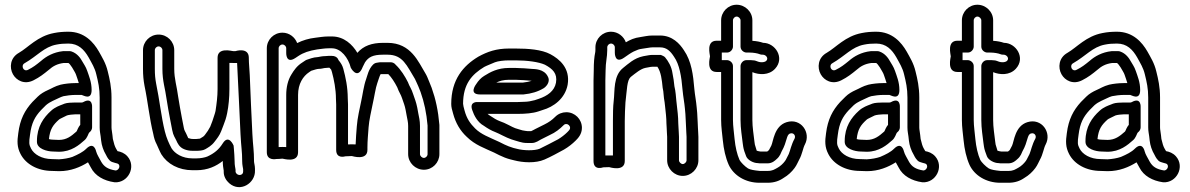

<svg xmlns="http://www.w3.org/2000/svg" viewBox="-20 -674 5028 811"><path d="M200 -2C155.9 -2 123.1 -22.6 111.2 -46.5C102.4 -63 101.9 -71.7 106.8 -104.6C113.1 -155.3 127.4 -180.6 153.1 -208.7L174.1 -229.7C182.6 -237 192.8 -243.4 202.9 -248C224.7 -257.3 234.3 -263.9 248 -267.7C259.5 -270.3 282.8 -273 297 -273H325C329.4 -273 367 -247.4 367 -294C367 -327.5 355.7 -353.1 348.7 -373.9C342.4 -392.9 333.4 -403.9 328 -414C320.4 -427.9 306.8 -448.4 281.9 -456.7C279.4 -457.6 276.2 -458 274 -458H248C247.1 -458 245.9 -457.9 245.2 -457.8C206.4 -453.5 175.9 -436.5 153.8 -417C132.9 -400 120.5 -390.2 98.5 -379.2C79 -368.8 66.4 -397.7 84.1 -407.1C137.8 -437.8 166 -475.7 217.8 -485.5C234.8 -488.9 248.8 -490 269 -490C311.2 -490 335.5 -464.4 354.2 -431.8C367.9 -406.6 380.5 -387.2 386.7 -360.2C394.7 -328.1 401 -300.6 401 -262V-136C401 -118.3 404.2 -107.9 405.1 -98.4L407.2 -80.2C409.4 -59.9 416.5 -38.5 427.6 -20.1C429.6 -16.8 433.2 -6.4 444.3 4.7C453.4 13.7 476.2 14.4 480.8 19.6C489.8 29.8 479.9 45.8 468.3 46.1C435.1 40.9 419.5 29.4 408 10C397.8 -10 390.1 -19.9 386.1 -34.6C386.1 -34.6 377.3 -78.7 344.3 -45.7C330.5 -31.8 309.7 -21.5 285.9 -11.3C270.5 -5.9 249.5 -2.2 229.3 -1C219 -1 209.9 -2 200 -2ZM351.7 11.6C355.8 19 360.3 26.4 363.6 33.2C381.7 69.4 419.7 89.6 462.5 95.7C463 95.8 463.9 95.9 464.5 96C521.5 99.3 556.7 29.9 518.2 -13.6C505.4 -28 489.6 -33.2 476.4 -35.6C475.5 -37.2 473.5 -41.1 470.2 -46.3C464.9 -55.3 461.1 -67.7 456.7 -87.1L454.9 -103.6C453.4 -118.7 451 -125.8 451 -136V-262C451 -306.1 443.2 -340.3 435.3 -371.8C427.1 -407.6 410.6 -432.8 397.8 -456.2C375.3 -495.5 336.5 -540 269 -540C247 -540 228.1 -538.5 208.2 -534.5C138.3 -521.4 99.8 -473.9 60.1 -451C22.4 -430.1 19.1 -388.2 34.7 -360.3C49.3 -334 83.3 -315.2 121.9 -335C147.5 -347.9 165.1 -361.7 186.2 -379C203.6 -394.4 221.4 -404.5 249.4 -408H268.9C272.5 -405.8 277.8 -399.8 284.4 -389.4C292 -375.7 298.2 -367.4 301.3 -358.1C305.6 -345.1 309.6 -334.9 312.9 -323H297C277 -323 253.2 -320.3 236 -316.3C211.4 -309.7 198.7 -300.5 183.1 -293.9C166.8 -286.6 151.4 -277.7 139.3 -265.7L116.9 -243.3C84.6 -208 64.5 -169.7 57.2 -111.4C52.3 -78 51.5 -52.8 66.8 -23.5C89.3 20.4 140.2 47.6 199.2 48C207.8 48.6 220 49 230 49C279.5 49 319.6 31.7 351.7 11.6ZM331.9 -242.9C329.3 -241.4 327.4 -241 325 -241H297C284.3 -241 262.6 -240.1 252.7 -236.2L242.7 -232.2C234 -228.7 212.8 -222.1 195.5 -205.9C164.2 -177.5 136 -139 136 -78V-75C136 -44.6 180.5 -34.3 202.9 -34C211.5 -33.3 220 -33 229 -33C281.6 -33 314.7 -61.9 337.6 -82.3C342.9 -87 346.2 -92.4 349.6 -99.2L354.8 -110.8C355.9 -113.1 356.9 -114.4 359 -116C365.5 -120.9 369 -129.4 369 -136V-221C369 -221 372.4 -265.4 331.9 -242.9ZM204 -84C198 -84 191.8 -84.9 186.7 -86.5C191.2 -128.5 203.6 -145.9 229.7 -169.4C232.6 -172 246.9 -178.3 262.6 -186.3C269.2 -188.9 289.2 -191 297 -191H319V-146.7C315.3 -142.2 311.6 -136.7 309.2 -131.3L304.5 -120.9C304.3 -120.5 304.1 -120.1 302.7 -118.2C281 -98.9 261.2 -83 229 -83C220.2 -83 212.1 -84 204 -84Z M634 -462C634 -470.6 641.4 -478 650 -478C658.6 -478 666 -470.6 666 -462V-383C666 -330.6 678 -299.1 683.3 -257.4L690.8 -211.9C695 -187 703.3 -146.6 707.4 -124.5C711.7 -100.8 720.3 -91.2 725.1 -80C729.5 -70.1 737 -52.1 757.7 -43.8C767.9 -39.7 778.6 -37 794 -37H810C820.2 -37 837.5 -37.9 846.9 -43.6C857.8 -50.2 873.4 -58 886.2 -75.2C896.5 -88.5 907.3 -101.7 914.3 -120L924.3 -146C930.7 -162.7 935.2 -174.7 939.5 -196.1C945.5 -225.8 949 -261.4 949 -298V-408.2C954.3 -408.2 958.1 -408.2 964.7 -408C968.8 -408 974.6 -408.1 981.5 -408C986.8 -309.3 990.9 -208 996 -105.8C998.7 -51.1 1003 -35.8 1003 8C1003 22.9 1006.3 34.6 1007 40.4V47C1007 47.5 1007 48.1 1007 48.5C1008.4 71.1 978.3 69.6 975 51.3V45C975 43.7 974.8 41.9 974.7 40.9L972.6 28.7C971.6 22.9 971 16 971 7C971 -11.5 968.9 -29.2 968 -44.8C967.9 -50.6 967.5 -54.1 966.7 -59.1C966.7 -59.1 946.4 -109.3 920.8 -68.3C904.6 -42.3 884.4 -26 855.9 -12.9C845.1 -8.4 826.3 -5 810 -5H793C750 -5 718.6 -25.3 704.6 -47.6C693.5 -68.4 683.5 -90.2 676.3 -119.1C661.2 -179.1 653.4 -255.6 639.5 -320.9C635.6 -342.2 634 -358.6 634 -383ZM921 5.9C921 5.9 921 6.1 921 7C921 22.3 922.9 34.5 925 47.1V53C925 71.4 935.2 88.6 948 99.8C995 141.1 1059.1 99.3 1057 46.3V39C1057 25.2 1053 14.7 1053 8C1053 -40.3 1048.5 -56.9 1046 -108.2C1041.8 -191.5 1038.2 -275 1035 -356C1033.9 -382.8 1031 -406.7 1031 -427V-430C1031 -476.2 974.2 -458 974.2 -458C970.3 -458 966.3 -458 965.3 -458C959.4 -458.1 899 -475.8 899 -430V-298C899 -265.8 894.9 -235.1 890.4 -205.4C887.6 -192 883.5 -183.7 877.3 -163L868.1 -139.1C860.9 -125.1 855.8 -117.7 846 -104.9C840.8 -97.7 837.2 -95.9 824.5 -88.4C820.7 -87.8 811.9 -87 810 -87H794C786.5 -87 789.2 -87.1 775 -90.8C774.8 -91.1 773 -95.4 770.9 -100C762.2 -120.4 759 -120.4 756.6 -133.5C752.2 -156.7 744 -196.8 740.2 -220.1L732.7 -264.6C726.8 -311 716 -340.2 716 -383V-462C716 -498.4 686.4 -528 650 -528C613.6 -528 584 -498.4 584 -462V-383C584 -355.9 586.1 -334.7 590.5 -311.1C603.9 -248.5 611.2 -173.4 627.5 -107.8C630.2 -92.8 634.7 -77.3 641.9 -64.3C646.4 -55.1 653.9 -35.9 661.4 -22.4C686.5 18.5 734.7 45 793 45H810C857.4 45 893.1 27.9 921 5.9Z M1450 -64V-233C1450 -242.3 1449.6 -251.3 1449 -258.2C1448.7 -306.7 1439.9 -347.6 1430.1 -383.6C1425.9 -398.9 1419.1 -408.9 1409.4 -420.7C1409.4 -420.7 1405.5 -438 1381 -438H1368C1363.5 -438 1357.2 -437.4 1354 -437C1339.5 -436.7 1331.3 -434.4 1323.5 -433C1300.9 -432 1286 -424.3 1277.9 -422.3C1275.2 -421.6 1272.1 -420.1 1270.1 -418.8L1258.6 -411.1C1234.5 -396.3 1221.8 -377.6 1210.7 -359.1C1195.9 -335.4 1189 -304.9 1189 -273V-52.8C1179 -53.4 1166.2 -53.4 1157 -52.8V-470C1157 -478.6 1164.4 -486 1173 -486C1181.6 -486 1189 -478.6 1189 -470V-450C1189 -450 1187.5 -402.3 1227.9 -429.2L1239.9 -437.2C1262.4 -452.2 1285.2 -459.4 1319.4 -465.2C1338.5 -467.4 1351.8 -470 1368 -470H1382C1420.3 -470 1451.2 -429.9 1461.7 -387.9C1461.7 -387.9 1486.8 -339.7 1508.4 -382.8C1509.8 -385.6 1511.2 -388.9 1512.1 -391.3L1521.7 -410.5C1536.2 -432.3 1554.1 -443 1598 -443H1617C1682 -443 1698 -396.9 1732.8 -340.4C1738.1 -328.4 1742.8 -319.6 1746.8 -309.7L1756.6 -285.1C1771.8 -242.4 1781.6 -196.3 1786 -143.9V-23C1786 -14.4 1778.3 -7 1770.5 -7C1762.1 -7 1754 -15.2 1754 -23V-142C1754 -165.2 1749.6 -180.2 1746.6 -196.5L1742.6 -218.7C1737.5 -243.9 1732.3 -255.2 1725.8 -274.6C1718.2 -299.4 1708.9 -310.4 1704.7 -322.9C1704.4 -324 1703.7 -325.4 1703.4 -326.2C1690.8 -351.4 1673.5 -379.5 1651.8 -400C1645.7 -408.3 1636.2 -411 1631 -411H1586C1584.7 -411 1582.9 -410.8 1581.9 -410.7L1569.9 -408.7C1564.7 -407.8 1559.4 -404.8 1556.3 -401.7C1536.3 -381.6 1532 -354.8 1526.5 -339.7C1516.2 -312.1 1511.2 -270.4 1505.6 -246.3C1499.6 -216.3 1489.6 -176 1487.1 -139.7C1485.4 -114.9 1482.8 -89.4 1482.2 -64C1472.5 -64.5 1458.7 -64.5 1450 -64ZM1356 -387C1359.8 -387 1364.1 -388 1368 -388H1371.6C1382 -375.3 1377 -384.8 1382.1 -369.8C1390.7 -337.8 1399 -296.9 1399 -257C1399 -249.9 1400 -243.1 1400 -233V-41C1400 -1.1 1438.4 -13.7 1438.4 -13.7C1445.8 -13.7 1454.5 -14.1 1466 -14.9C1467.6 -14.8 1532 6.2 1532 -41V-51C1532 -79.6 1534.9 -106.3 1536.9 -136.3C1539 -165.7 1548.1 -204.4 1554.4 -235.7C1560.5 -261.8 1566.8 -304.7 1573.5 -322.3C1579.2 -338.3 1582.7 -351.9 1587.8 -361H1620.1C1633.3 -347.9 1647.3 -326.3 1657.9 -305.3C1665.5 -283.8 1673.3 -275.1 1678.2 -259.4C1686 -235.9 1689.4 -229.8 1693.4 -209.3L1697.4 -187.5C1701 -167.6 1704 -158.3 1704 -142V-23C1704 13.7 1734.8 43 1770.5 43C1806.8 43 1836 12.9 1836 -23V-145C1836 -145.5 1836 -146.4 1835.9 -147.1C1831 -205.7 1820.4 -255.1 1803.4 -302.8L1793.2 -328.3C1787.2 -343.3 1782.5 -355.2 1776.2 -365.2C1747.6 -411.1 1716.6 -493 1617 -493H1598C1551 -493 1515.1 -480.5 1489.5 -450.8C1468.7 -485.9 1433.1 -520 1382 -520H1368C1346.2 -520 1329.2 -516.6 1313.2 -514.8C1284 -511.6 1259.1 -503.8 1235.2 -492.1C1226.1 -516.6 1202.3 -536 1173 -536C1136.6 -536 1107 -506.4 1107 -470V-31C1107 6.7 1147.6 -2.4 1147.6 -2.4C1155.3 -2.4 1160.5 -2.7 1173 -3.9C1178.5 -3.4 1239 15.3 1239 -31V-273C1239 -320.3 1260.1 -352 1285.9 -369.2L1294.5 -375C1308.2 -379.1 1318.7 -383 1326 -383C1339.8 -383 1346.8 -387 1356 -387Z M2298 -337C2298 -341.9 2296 -347.5 2294 -350.6C2278.2 -383.9 2236.2 -382 2228.9 -382.8C2217.5 -384.3 2172.5 -387 2158 -387H2130C2082 -387 2051.1 -369.7 2024.8 -353.2C2011.6 -345 2001 -333.8 1991.3 -318.6C1991.3 -318.6 1957.4 -275 2008 -275L2189 -275C2189.8 -275 2190.9 -275.1 2191.5 -275.1C2225.1 -278.5 2251.8 -286.5 2276.9 -301.6C2283.6 -305.6 2298 -318.9 2298 -337ZM2225.9 -332.7C2216.1 -329.4 2204.6 -326.8 2187.7 -325L2076 -325C2090.4 -332 2106.1 -337 2130 -337H2158C2169.5 -337 2218.4 -334.1 2225.9 -332.7ZM2168 -243H1998C1998 -243 1962.2 -246.4 1974.3 -210.1C1982.4 -185.8 1997 -157.4 2023.9 -142.6C2038.8 -132.1 2054.4 -122.7 2073.2 -115.6C2087.4 -110.3 2117.4 -92.9 2140.1 -85.3C2146.3 -83.2 2152.1 -81.4 2157 -80L2173.9 -75C2183.9 -72.1 2192.7 -70 2208 -70H2227C2243.4 -70 2258.4 -81.7 2264.2 -84.6L2301.7 -103.4C2326.8 -114.7 2344.5 -129.1 2360.7 -145.3C2364.3 -148.9 2366.9 -150 2372 -150C2380.6 -150 2388 -142.6 2388 -134C2388 -128.8 2386 -125.3 2376.3 -115.7C2366.1 -105.4 2350.2 -93.1 2337.7 -85.8C2311.7 -71.6 2284.9 -58.4 2259.4 -45.7C2237.8 -36.8 2191.8 -37.7 2164.3 -45.2L2148.6 -49.1C2135.2 -53.2 2121.3 -58.3 2111.2 -63.4L2088.9 -74.5C2044.4 -95.3 2012.4 -106 1986.7 -131.7C1966.4 -151.9 1951.3 -172.8 1942.1 -207.8C1938.3 -220.4 1936.6 -229.6 1936 -235.9C1936.3 -318.9 1972.8 -359.5 2025.4 -391.3C2036.6 -397.3 2055.9 -404.3 2070.8 -411C2083.5 -415.9 2107.4 -419 2130 -419H2158C2207.5 -419 2255.4 -412.4 2281.8 -400.6C2314 -383.1 2335.3 -364.3 2328.4 -324.5C2321.8 -289.7 2292.5 -268.9 2256.1 -256.7L2238.8 -250.9C2224.3 -247 2209.1 -244 2194 -244C2185.3 -244 2176.7 -243 2168 -243ZM2372 -200C2354.5 -200 2337.7 -193.1 2325.3 -180.7C2311.3 -166.6 2297.4 -157.1 2279.8 -148.4L2241.8 -129.4C2232.2 -124.6 2228.1 -121.7 2223.4 -120H2209.2C2199.7 -120.9 2197.9 -121.5 2186.6 -123.4L2171 -128C2166.5 -129.3 2161.7 -130.8 2155.9 -132.7C2143.9 -136.7 2114.9 -154.7 2090.2 -162.6C2077.9 -167.3 2064 -175.5 2051.5 -184.3C2047.2 -187.4 2044.1 -188.3 2039.6 -193H2168C2198.4 -193 2230.3 -195.4 2253.9 -203.3L2271.3 -209.1C2318.6 -222.3 2366.6 -257.8 2377.6 -315.5C2390.1 -387.4 2341 -425.5 2304.9 -445C2267.9 -464.9 2210.7 -469 2158 -469H2130C2076.3 -469 2039 -455.7 2000.6 -434.7C1936.3 -396.2 1886 -337.4 1886 -235C1886 -221.7 1889.1 -210.7 1893.9 -194.2C1904.6 -154.4 1923.8 -121.6 1951.7 -95.9C1986.7 -61.4 2026.5 -48.4 2067.1 -29.5L2088.8 -18.6C2103.3 -11.4 2120.5 -4.6 2135.9 -0.7L2151.6 3.2C2187.6 12.8 2241.7 16.6 2280 -0.1C2307.8 -12.3 2334.7 -27.2 2362.3 -42.2C2380.7 -52.9 2397.8 -66.4 2411.7 -80.3C2421.3 -89.9 2438 -106.9 2438 -134C2438 -170.4 2408.4 -200 2372 -200Z M2537 -17.4V-334C2537 -348 2538 -362 2538 -376C2538 -411.6 2545 -431.9 2545 -463V-474C2545 -482.6 2552.4 -490 2561 -490C2569.6 -490 2577 -482.6 2577 -474V-451C2577 -451 2576.3 -402.5 2616.3 -430.5C2631.7 -441.3 2643.1 -449.5 2656.4 -456.3C2675.1 -464.1 2676.3 -465.9 2693 -468.2C2709.9 -470.1 2724.9 -474 2736 -474H2768C2795.6 -474 2811.6 -458.4 2827.3 -434C2850 -401.8 2858.2 -352.6 2863.1 -293.8C2865.8 -263.8 2870.9 -240.8 2873.1 -214.8L2875.1 -192.7C2875.7 -186 2876 -180.1 2876 -175C2876 -168.8 2877 -163 2877 -156C2877 -149.2 2878 -142.6 2878 -135C2878 -121 2880 -105.5 2880 -96V3C2880 10.6 2871.7 19 2864 19C2856.3 19 2848 10.6 2848 3V-96C2848 -110.2 2846 -125.9 2846 -135C2846 -141.2 2845.6 -148.4 2845 -153.5C2844.8 -182.6 2841.5 -206.7 2838.8 -230.8L2836.8 -248.8C2835.4 -261.9 2834.1 -288.5 2828.7 -309.5C2826.8 -328 2824.4 -347.2 2820.6 -364.3C2816.6 -393.3 2802.4 -416.2 2789.2 -432C2786.3 -435.5 2777.9 -439.7 2771.4 -442H2735C2729.9 -442 2725.2 -441.6 2719.7 -440.6L2697.3 -436.6C2658 -428.7 2631.9 -402.7 2612.7 -387.7C2569.3 -354 2577.6 -290 2572.2 -247.1C2569.3 -224 2569 -189.5 2569 -163V-17.4C2558.7 -17.7 2546.4 -17.7 2537 -17.4ZM2796 -135C2796 -120.9 2798 -105.3 2798 -96V3C2798 38.6 2827.8 69 2864 69C2900.2 69 2930 38.7 2930 3V-96C2930 -110.4 2928 -126 2928 -135C2928 -142.9 2927.8 -148.2 2927 -157.2C2926.9 -164 2926.8 -168.5 2926 -176.4C2925.9 -182.2 2925.6 -189.9 2924.9 -197.3L2922.9 -219.2C2920.4 -248.8 2915.2 -272.5 2912.9 -298.2C2908 -357.1 2901 -415.7 2868.7 -462C2851.2 -489.1 2820.2 -524 2768 -524H2736C2715.5 -524 2699.3 -519.2 2687 -517.8C2657.3 -513.9 2642.8 -506.2 2623.5 -495.3C2615.1 -519.6 2590.8 -540 2561 -540C2524.6 -540 2495 -510.4 2495 -474V-463C2495 -458.7 2494.7 -455.8 2494.5 -454.9C2489.7 -431.1 2488.1 -410.7 2488 -376.6C2487.4 -363.6 2487 -348 2487 -334V6C2487 48.4 2527.8 32.8 2527.8 32.8C2534.9 32.8 2541.5 32.6 2553 32C2554.8 32.1 2619 53 2619 6V-163C2619 -186.9 2620.5 -219.3 2621.9 -241.7C2628.6 -296.3 2627.9 -334.1 2643.9 -348.7C2665.4 -365.5 2686.3 -383.4 2706.7 -387.4L2728.3 -391.4C2730.8 -391.8 2733.4 -392 2735 -392H2756.8C2772.4 -369.3 2775.7 -336.6 2779.1 -302.5C2779.2 -301.4 2779.6 -299.5 2780 -298.1C2783.1 -287.2 2782.6 -265.4 2787.3 -241.9L2789.2 -225.2C2791.9 -200.5 2795 -176 2795 -152C2795 -146.4 2796 -141.4 2796 -135Z M3189 16H3222C3241.8 16 3254.2 3.8 3259.5 -1.2C3275.6 -14.2 3278.9 -29.6 3281.7 -34.6C3306 -77.1 3300.6 -104.9 3317.5 -110.1C3332.6 -114.9 3342.4 -100.5 3336.1 -88.1C3322.3 -63.2 3318.1 -38.4 3311.6 -23.2C3303.5 -8.3 3300.3 0.3 3295.9 6.1C3288.1 16.9 3275.8 28.2 3265 34.1C3251.5 41.4 3244 48 3222 48H3189.2C3165 45.6 3149.2 42.8 3139.7 37.5C3126.4 29.3 3108 10.4 3103.7 1.6C3093 -22.8 3086.2 -52.9 3082.9 -86.3C3080.6 -113.3 3076 -141.4 3076 -167V-395C3076 -410.1 3061.7 -420 3051 -420H3028.8C3028.8 -428.3 3028.8 -444.5 3028.8 -452H3051C3066.1 -452 3076 -466.3 3076 -477V-588C3076 -596.6 3083.7 -604 3091.5 -604C3099.9 -604 3108 -595.8 3108 -588V-477C3108 -461.9 3122.3 -452 3133 -452H3146C3161.9 -452 3180.4 -448.8 3189.1 -445C3192.2 -443.7 3196 -443 3199 -443H3202C3215.2 -443 3227.2 -428.4 3217.1 -417.4C3211.6 -411.4 3194.9 -407.5 3176.2 -415.8C3173 -417.4 3166.3 -418.7 3166.3 -418.7C3151.3 -420 3152.8 -420 3146 -420H3133C3117.9 -420 3108 -405.7 3108 -395V-167C3108 -130.8 3113.9 -98.3 3117.2 -68.9L3119.3 -54.5C3120.9 -43.1 3126.5 -26.9 3131.8 -13.7C3138.3 2.5 3163 15 3181 15C3183.4 15 3186.8 16 3189 16ZM3026 -588V-502H3007C2961.8 -502 2978.8 -443.7 2979 -436C2978.9 -430.7 2961.2 -370 3007 -370H3026V-167C3026 -135.6 3031 -106.7 3033.1 -81.7C3036.9 -43.6 3044.5 -8.6 3058.2 22.4C3079.3 67.4 3128.9 98 3188 98H3222C3249.9 98 3271.4 90.5 3290.4 77.2C3308.1 67 3324.8 51.4 3336.1 35.9C3346.1 22.6 3350.9 8.7 3355.7 0.4C3368.5 -22 3372 -50 3379.9 -63.9C3406.4 -113.6 3363.4 -176.9 3302.5 -157.9C3249.6 -141.3 3246.5 -76.3 3237.9 -58.7C3230.5 -45.3 3228 -40 3228 -40C3225.9 -38.4 3222.8 -35.2 3220.8 -34H3191.7C3189.9 -34.2 3177.5 -36.5 3176.4 -37.4C3173.8 -45 3171.4 -53.6 3168.5 -63.4L3166.8 -75.1C3163.4 -105.1 3158 -136.9 3158 -167V-369.2C3186.4 -357.4 3227.7 -355.1 3253.9 -383.6C3296.3 -429.6 3254.6 -493 3203.5 -493.1C3191.1 -497.5 3175.8 -500.5 3158 -501.6V-588C3158 -624.7 3127.2 -654 3091.5 -654C3055.2 -654 3026 -623.9 3026 -588Z M3612 -2C3567.9 -2 3535.1 -22.6 3523.2 -46.5C3514.4 -63 3513.9 -71.7 3518.8 -104.6C3525.1 -155.3 3539.4 -180.6 3565.1 -208.7L3586.1 -229.7C3594.6 -237 3604.8 -243.4 3614.9 -248C3636.7 -257.3 3646.3 -263.9 3660 -267.7C3671.5 -270.3 3694.8 -273 3709 -273H3737C3741.4 -273 3779 -247.4 3779 -294C3779 -327.5 3767.7 -353.1 3760.7 -373.9C3754.4 -392.9 3745.4 -403.9 3740 -414C3732.4 -427.9 3718.8 -448.4 3693.9 -456.7C3691.4 -457.6 3688.2 -458 3686 -458H3660C3659.1 -458 3657.9 -457.9 3657.2 -457.8C3618.4 -453.5 3587.9 -436.5 3565.8 -417C3544.9 -400 3532.5 -390.2 3510.5 -379.2C3491 -368.8 3478.4 -397.7 3496.1 -407.1C3549.8 -437.8 3578 -475.7 3629.8 -485.5C3646.8 -488.9 3660.8 -490 3681 -490C3723.2 -490 3747.5 -464.4 3766.2 -431.8C3779.9 -406.6 3792.5 -387.2 3798.7 -360.2C3806.7 -328.1 3813 -300.6 3813 -262V-136C3813 -118.3 3816.2 -107.9 3817.1 -98.4L3819.2 -80.2C3821.4 -59.9 3828.5 -38.5 3839.6 -20.1C3841.6 -16.8 3845.2 -6.4 3856.3 4.7C3865.4 13.7 3888.2 14.4 3892.8 19.6C3901.8 29.8 3891.9 45.8 3880.3 46.1C3847.1 40.9 3831.5 29.4 3820 10C3809.8 -10 3802.1 -19.9 3798.1 -34.6C3798.1 -34.6 3789.3 -78.7 3756.3 -45.7C3742.5 -31.8 3721.7 -21.5 3697.9 -11.3C3682.5 -5.9 3661.5 -2.2 3641.3 -1C3631 -1 3621.9 -2 3612 -2ZM3763.7 11.6C3767.8 19 3772.3 26.4 3775.6 33.2C3793.7 69.4 3831.7 89.6 3874.5 95.7C3875 95.8 3875.9 95.9 3876.5 96C3933.5 99.3 3968.7 29.9 3930.2 -13.6C3917.4 -28 3901.6 -33.2 3888.4 -35.6C3887.5 -37.2 3885.5 -41.1 3882.2 -46.3C3876.9 -55.3 3873.1 -67.7 3868.7 -87.1L3866.9 -103.6C3865.4 -118.7 3863 -125.8 3863 -136V-262C3863 -306.1 3855.2 -340.3 3847.3 -371.8C3839.1 -407.6 3822.6 -432.8 3809.8 -456.2C3787.3 -495.5 3748.5 -540 3681 -540C3659 -540 3640.1 -538.5 3620.2 -534.5C3550.3 -521.4 3511.8 -473.9 3472.1 -451C3434.4 -430.1 3431.1 -388.2 3446.7 -360.3C3461.3 -334 3495.3 -315.2 3533.9 -335C3559.5 -347.9 3577.1 -361.7 3598.2 -379C3615.6 -394.4 3633.4 -404.5 3661.4 -408H3680.9C3684.5 -405.8 3689.8 -399.8 3696.4 -389.4C3704 -375.7 3710.2 -367.4 3713.3 -358.1C3717.6 -345.1 3721.6 -334.9 3724.9 -323H3709C3689 -323 3665.2 -320.3 3648 -316.3C3623.4 -309.7 3610.7 -300.5 3595.1 -293.9C3578.8 -286.6 3563.4 -277.7 3551.3 -265.7L3528.9 -243.3C3496.6 -208 3476.5 -169.7 3469.2 -111.4C3464.3 -78 3463.5 -52.8 3478.8 -23.5C3501.3 20.4 3552.2 47.6 3611.2 48C3619.8 48.6 3632 49 3642 49C3691.5 49 3731.6 31.7 3763.7 11.6ZM3743.9 -242.9C3741.3 -241.4 3739.4 -241 3737 -241H3709C3696.3 -241 3674.6 -240.1 3664.7 -236.2L3654.7 -232.2C3646 -228.7 3624.8 -222.1 3607.5 -205.9C3576.2 -177.5 3548 -139 3548 -78V-75C3548 -44.6 3592.5 -34.3 3614.9 -34C3623.5 -33.3 3632 -33 3641 -33C3693.6 -33 3726.7 -61.9 3749.6 -82.3C3754.9 -87 3758.2 -92.4 3761.6 -99.2L3766.8 -110.8C3767.9 -113.1 3768.9 -114.4 3771 -116C3777.5 -120.9 3781 -129.4 3781 -136V-221C3781 -221 3784.4 -265.4 3743.9 -242.9ZM3616 -84C3610 -84 3603.8 -84.9 3598.7 -86.5C3603.2 -128.5 3615.6 -145.9 3641.7 -169.4C3644.6 -172 3658.9 -178.3 3674.6 -186.3C3681.2 -188.9 3701.2 -191 3709 -191H3731V-146.7C3727.3 -142.2 3723.6 -136.7 3721.2 -131.3L3716.5 -120.9C3716.3 -120.5 3716.1 -120.1 3714.7 -118.2C3693 -98.9 3673.2 -83 3641 -83C3632.2 -83 3624.1 -84 3616 -84Z M4206 16H4239C4258.8 16 4271.2 3.8 4276.5 -1.2C4292.6 -14.2 4295.9 -29.6 4298.7 -34.6C4323 -77.1 4317.6 -104.9 4334.5 -110.1C4349.6 -114.9 4359.4 -100.5 4353.1 -88.1C4339.3 -63.2 4335.1 -38.4 4328.6 -23.2C4320.5 -8.3 4317.3 0.3 4312.9 6.1C4305.1 16.9 4292.8 28.2 4282 34.1C4268.5 41.4 4261 48 4239 48H4206.2C4182 45.6 4166.2 42.8 4156.7 37.5C4143.4 29.3 4125 10.4 4120.7 1.6C4110 -22.8 4103.2 -52.9 4099.9 -86.3C4097.6 -113.3 4093 -141.4 4093 -167V-395C4093 -410.1 4078.7 -420 4068 -420H4045.8C4045.8 -428.3 4045.8 -444.5 4045.8 -452H4068C4083.1 -452 4093 -466.3 4093 -477V-588C4093 -596.6 4100.7 -604 4108.5 -604C4116.9 -604 4125 -595.8 4125 -588V-477C4125 -461.9 4139.3 -452 4150 -452H4163C4178.9 -452 4197.4 -448.8 4206.1 -445C4209.2 -443.7 4213 -443 4216 -443H4219C4232.2 -443 4244.2 -428.4 4234.1 -417.4C4228.6 -411.4 4211.9 -407.5 4193.2 -415.8C4190 -417.4 4183.3 -418.7 4183.3 -418.7C4168.3 -420 4169.8 -420 4163 -420H4150C4134.9 -420 4125 -405.7 4125 -395V-167C4125 -130.8 4130.9 -98.3 4134.2 -68.9L4136.3 -54.5C4137.9 -43.1 4143.5 -26.9 4148.8 -13.7C4155.3 2.5 4180 15 4198 15C4200.4 15 4203.8 16 4206 16ZM4043 -588V-502H4024C3978.8 -502 3995.8 -443.7 3996 -436C3995.9 -430.7 3978.2 -370 4024 -370H4043V-167C4043 -135.6 4048 -106.7 4050.1 -81.7C4053.9 -43.6 4061.5 -8.6 4075.2 22.4C4096.3 67.4 4145.9 98 4205 98H4239C4266.9 98 4288.4 90.5 4307.4 77.2C4325.1 67 4341.8 51.4 4353.1 35.9C4363.1 22.6 4367.9 8.7 4372.7 0.4C4385.5 -22 4389 -50 4396.9 -63.9C4423.4 -113.6 4380.4 -176.9 4319.5 -157.9C4266.6 -141.3 4263.5 -76.3 4254.9 -58.7C4247.5 -45.3 4245 -40 4245 -40C4242.9 -38.4 4239.8 -35.2 4237.8 -34H4208.7C4206.9 -34.2 4194.5 -36.5 4193.4 -37.4C4190.8 -45 4188.4 -53.6 4185.5 -63.4L4183.8 -75.1C4180.4 -105.1 4175 -136.9 4175 -167V-369.2C4203.4 -357.4 4244.7 -355.1 4270.9 -383.6C4313.3 -429.6 4271.6 -493 4220.5 -493.1C4208.1 -497.5 4192.8 -500.5 4175 -501.6V-588C4175 -624.7 4144.2 -654 4108.5 -654C4072.2 -654 4043 -623.9 4043 -588Z M4629 -2C4584.9 -2 4552.1 -22.6 4540.2 -46.5C4531.4 -63 4530.9 -71.7 4535.8 -104.6C4542.1 -155.3 4556.4 -180.6 4582.1 -208.7L4603.1 -229.7C4611.6 -237 4621.8 -243.4 4631.9 -248C4653.7 -257.3 4663.3 -263.9 4677 -267.7C4688.5 -270.3 4711.8 -273 4726 -273H4754C4758.4 -273 4796 -247.4 4796 -294C4796 -327.5 4784.7 -353.1 4777.7 -373.9C4771.4 -392.9 4762.4 -403.9 4757 -414C4749.4 -427.9 4735.8 -448.4 4710.9 -456.7C4708.4 -457.6 4705.2 -458 4703 -458H4677C4676.1 -458 4674.9 -457.9 4674.2 -457.8C4635.4 -453.5 4604.9 -436.5 4582.8 -417C4561.9 -400 4549.5 -390.2 4527.5 -379.2C4508 -368.8 4495.4 -397.7 4513.1 -407.1C4566.8 -437.8 4595 -475.7 4646.8 -485.5C4663.8 -488.9 4677.8 -490 4698 -490C4740.2 -490 4764.5 -464.4 4783.2 -431.8C4796.9 -406.6 4809.5 -387.2 4815.7 -360.2C4823.7 -328.1 4830 -300.6 4830 -262V-136C4830 -118.3 4833.2 -107.9 4834.1 -98.4L4836.2 -80.2C4838.4 -59.9 4845.5 -38.5 4856.6 -20.1C4858.6 -16.8 4862.2 -6.4 4873.3 4.7C4882.4 13.7 4905.2 14.4 4909.8 19.6C4918.8 29.8 4908.9 45.8 4897.3 46.1C4864.1 40.9 4848.5 29.4 4837 10C4826.8 -10 4819.1 -19.9 4815.1 -34.6C4815.1 -34.6 4806.3 -78.7 4773.3 -45.7C4759.5 -31.8 4738.7 -21.5 4714.9 -11.3C4699.5 -5.9 4678.5 -2.2 4658.3 -1C4648 -1 4638.9 -2 4629 -2ZM4780.7 11.6C4784.8 19 4789.3 26.4 4792.6 33.2C4810.7 69.4 4848.7 89.6 4891.5 95.7C4892 95.8 4892.9 95.9 4893.5 96C4950.5 99.3 4985.7 29.9 4947.2 -13.6C4934.4 -28 4918.6 -33.2 4905.4 -35.6C4904.5 -37.2 4902.5 -41.1 4899.2 -46.3C4893.9 -55.3 4890.1 -67.7 4885.7 -87.1L4883.9 -103.6C4882.4 -118.7 4880 -125.8 4880 -136V-262C4880 -306.1 4872.2 -340.3 4864.3 -371.8C4856.1 -407.6 4839.6 -432.8 4826.8 -456.2C4804.3 -495.5 4765.5 -540 4698 -540C4676 -540 4657.1 -538.5 4637.2 -534.5C4567.3 -521.4 4528.8 -473.9 4489.1 -451C4451.4 -430.1 4448.1 -388.2 4463.7 -360.3C4478.3 -334 4512.3 -315.2 4550.9 -335C4576.5 -347.9 4594.1 -361.7 4615.2 -379C4632.6 -394.4 4650.4 -404.5 4678.4 -408H4697.9C4701.5 -405.8 4706.8 -399.8 4713.4 -389.4C4721 -375.7 4727.2 -367.4 4730.3 -358.1C4734.6 -345.1 4738.6 -334.9 4741.9 -323H4726C4706 -323 4682.2 -320.3 4665 -316.3C4640.4 -309.7 4627.7 -300.5 4612.1 -293.9C4595.8 -286.6 4580.4 -277.7 4568.3 -265.7L4545.9 -243.3C4513.6 -208 4493.5 -169.7 4486.2 -111.4C4481.3 -78 4480.5 -52.8 4495.8 -23.5C4518.3 20.4 4569.2 47.6 4628.2 48C4636.8 48.6 4649 49 4659 49C4708.5 49 4748.6 31.7 4780.7 11.6ZM4760.9 -242.9C4758.3 -241.4 4756.4 -241 4754 -241H4726C4713.3 -241 4691.6 -240.1 4681.7 -236.2L4671.7 -232.2C4663 -228.7 4641.8 -222.1 4624.5 -205.9C4593.2 -177.5 4565 -139 4565 -78V-75C4565 -44.6 4609.5 -34.3 4631.9 -34C4640.5 -33.3 4649 -33 4658 -33C4710.6 -33 4743.7 -61.9 4766.6 -82.3C4771.9 -87 4775.2 -92.4 4778.6 -99.2L4783.8 -110.8C4784.9 -113.1 4785.9 -114.4 4788 -116C4794.5 -120.9 4798 -129.4 4798 -136V-221C4798 -221 4801.4 -265.4 4760.9 -242.9ZM4633 -84C4627 -84 4620.8 -84.9 4615.7 -86.5C4620.2 -128.5 4632.6 -145.9 4658.7 -169.4C4661.6 -172 4675.9 -178.3 4691.6 -186.3C4698.2 -188.9 4718.2 -191 4726 -191H4748V-146.7C4744.3 -142.2 4740.6 -136.7 4738.2 -131.3L4733.5 -120.9C4733.3 -120.5 4733.1 -120.1 4731.7 -118.2C4710 -98.9 4690.2 -83 4658 -83C4649.2 -83 4641.1 -84 4633 -84Z"/></svg>

Font: HoneyBee
Style: Str
Weight: 700
Foundry: Cannot Into Space Fonts
Version: Version 0.89